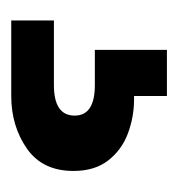

<svg xmlns="http://www.w3.org/2000/svg" viewBox="-8 -38 310 333"><g transform="rotate(90 146.5 128.0)"><path d="M16 263V189H128Q181 189 181 153Q181 118 128 118H67V-7H147V50Q150 50 153 50Q183 50 211.5 60.5Q240 71 258.5 94.5Q277 118 277 155Q277 209 238 236Q199 263 147 263Z"/></g></svg>

Font: Firefly Display
Style: Bold
Weight: 700
Designer: Colophon Foundry, Jonny Pinhorn
Foundry: Colophon Foundry
Version: Version 1.200; ttfautohint (v1.8.3)